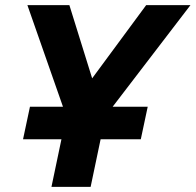

<svg xmlns="http://www.w3.org/2000/svg" viewBox="-20 -730 764 750"><path d="M181 0 220 -186H70L97 -313H226L87 -710H251L340 -424L551 -710H724L420 -313H557L530 -186H373L334 0Z"/></svg>

Font: Geist
Style: Bold Italic
Weight: 700
Italic angle: -12°
Designer: Basement.studio, Andrés Briganti, Mateo Zaragoza
Foundry: Basement.studio, Vercel, Andrés Briganti, Guido Ferreyra, Mateo Zaragoza
Version: Version 1.500; ttfautohint (v1.8.4.7-5d5b)